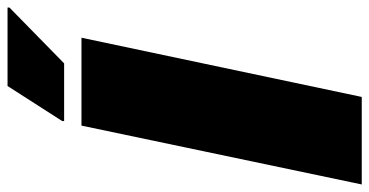

<svg xmlns="http://www.w3.org/2000/svg" viewBox="-257 -724 979 509"><g transform="rotate(-90 232.5 -469.5)"><path d="M-2 0 154 -743H387L230 0ZM166 -789V-794L259 -939H467V-934L319 -789Z"/></g></svg>

Font: Saira SemiExpanded Black
Style: Italic
Weight: 900
Width: 6
Italic angle: -12°
Designer: Hector Gatti with collaboration of the Omnibus-Type team
Foundry: Omnibus-Type
Version: Version 1.101